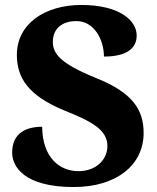

<svg xmlns="http://www.w3.org/2000/svg" viewBox="-20 -744 633 774"><path d="M277 10C450 10 559 -79 559 -208C559 -305 511 -372 366 -430C223 -488 193 -528 193 -575C193 -631 233 -659 288 -659C361 -659 399 -582 399 -516C495 -516 531 -552 531 -601C531 -661 462 -724 308 -724C161 -724 48 -648 48 -523C48 -430 94 -358 241 -298C350 -254 413 -221 413 -155C413 -103 370 -54 296 -54C222 -54 151 -107 150 -233C87 -233 29 -209 29 -129C29 -72 78 10 277 10Z"/></svg>

Font: Noto Serif Myanmar ExtraBold
Style: Regular
Weight: 800
Designer: Ben Mitchell and the Monotype Design Team
Foundry: Monotype Imaging Inc.
Version: Version 2.106